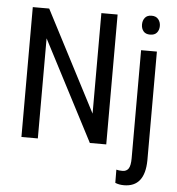

<svg xmlns="http://www.w3.org/2000/svg" viewBox="-61 -778 965 1047"><g transform="rotate(5 421.5 -254.0)"><path d="M541 0H451.2L166.5 -547.9V0H76.7V-710.9H166.5L452.1 -160.6V-710.9H541ZM772 -528.3V66.4Q770.5 213.4 655.8 213.4Q629.4 213.4 608.4 204.6L607.9 132.3Q621.1 136.2 641.6 136.2Q663.6 136.2 674.6 119.9Q685.5 103.5 685.5 63V-528.3ZM775.9 -668.5Q775.9 -646.5 763.7 -631.8Q751.5 -617.2 726.6 -617.2Q702.1 -617.2 690.2 -631.8Q678.2 -646.5 678.2 -668.5Q678.2 -690.4 690.2 -705.6Q702.1 -720.7 726.6 -720.7Q751 -720.7 763.4 -705.3Q775.9 -689.9 775.9 -668.5Z"/></g></svg>

Font: Roboto Condensed
Style: Regular
Weight: 400
Designer: Google
Version: Version 2.001047; 2015